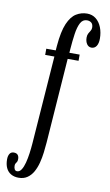

<svg xmlns="http://www.w3.org/2000/svg" viewBox="-170 -807 613 1068"><g transform="rotate(10 136.5 -273.0)"><path d="M15 210Q-10.5 210 -28.8 199.2Q-47 188.5 -56.2 168.5Q-65.5 148.5 -65.5 120.5Q-65.5 100.5 -57.8 88.5Q-50 76.5 -35 76.5Q-19.5 76.5 -12.2 85Q-5 93.5 -5 108Q-5 119 -8.2 124.5Q-11.5 130 -14.8 134.5Q-18 139 -18 148.5Q-18 159 -13.8 167.5Q-9.5 176 0.5 176Q15 176 25 160.2Q35 144.5 41.5 119.5Q48 94.5 52 65.2Q56 36 58 9L94.5 -488.5H42.5V-523.5H96L98 -549.5Q105 -632 124.2 -676.5Q143.5 -721 171.8 -738.2Q200 -755.5 233 -755.5Q262 -755.5 283 -738.8Q304 -722 315.2 -693.5Q326.5 -665 326.5 -630Q326.5 -603.5 316.5 -588.2Q306.5 -573 288.5 -573Q272 -573 262.2 -587.5Q252.5 -602 252.5 -624Q252.5 -638 257.8 -647.5Q263 -657 268.2 -665Q273.5 -673 273.5 -683Q273.5 -701.5 263.8 -710Q254 -718.5 238.5 -718.5Q214.5 -718.5 202 -694.8Q189.5 -671 183.8 -631.2Q178 -591.5 174.5 -544.5L173 -523.5H231V-488.5H169.5L135 -10.5Q133 17 129.2 47.2Q125.5 77.5 118 106.5Q110.5 135.5 97.5 158.8Q84.5 182 64.2 196Q44 210 15 210Z"/></g></svg>

Font: Imbue Thin 10pt Medium
Style: Regular
Weight: 500
Version: Version 1.102